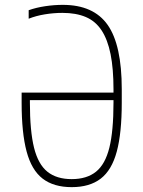

<svg xmlns="http://www.w3.org/2000/svg" viewBox="-20 -760 590 790"><path d="M275 10Q201 10 155.5 -25Q110 -60 89.5 -136.5Q69 -213 69 -337V-379H463V-348H92L103 -360V-338Q103 -221 120 -152.5Q137 -84 175 -53.5Q213 -23 275 -23Q337 -23 375 -53.5Q413 -84 430 -152.5Q447 -221 447 -338V-392Q447 -477 435 -537Q423 -597 398 -635Q373 -673 333 -690Q293 -707 237 -707Q201 -707 164.5 -701Q128 -695 98 -683V-718Q129 -729 166 -734.5Q203 -740 238 -740Q365 -740 423 -657.5Q481 -575 481 -393V-337Q481 -213 460.5 -136.5Q440 -60 394.5 -25Q349 10 275 10Z"/></svg>

Font: M PLUS Code Latin SemiExpanded ExtraLight
Style: Regular
Weight: 250
Width: 6
Designer: Coji Morishita
Foundry: UNDERFOREST DESIGN
Version: Version 1.002; ttfautohint (v1.8.3)